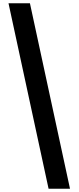

<svg xmlns="http://www.w3.org/2000/svg" viewBox="-20 -793 480 1174"><path d="M163 -773 408 361H277L32 -773Z"/></svg>

Font: Noto Sans Telugu ExtraCondensed ExtraBold
Style: Regular
Weight: 800
Width: 2
Designer: Jelle Bosma - Monotype Design Team
Foundry: Monotype Imaging Inc.
Version: Version 2.005; ttfautohint (v1.8.4.7-5d5b)